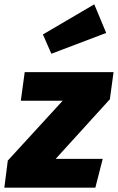

<svg xmlns="http://www.w3.org/2000/svg" viewBox="-50 -866 544 886"><path d="M457 -408 207 -133H424L390 0H-30L-14 -125L239 -401H46L64 -533H474ZM440 -714 187 -618 148 -707 385 -846Z"/></svg>

Font: Trujillo ExtraBold
Style: Italic
Weight: 800
Italic angle: -8°
Designer: Fira Sans original fonts by bBox Type GmbH, Carrois Corporate GbR, & Edenspiekermann AG / Changes by Cristiano Sobral
Foundry: Fira Sans original fonts by bBox Type GmbH, Carrois Corporate GbR, & Edenspiekermann AG / Changes by Cristiano Sobral
Version: Version 4.301;July 28, 2020;FontCreator 13.0.0.2655 64-bit